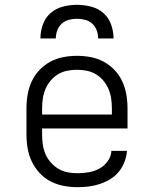

<svg xmlns="http://www.w3.org/2000/svg" viewBox="-20 -770 640 798"><path d="M302 8Q273 8 244.5 2.5Q216 -3 190.5 -16Q165 -29 145 -50.5Q125 -72 112.5 -98Q100 -124 95 -152.5Q90 -181 90 -210V-320Q90 -349 95 -377.5Q100 -406 112 -432Q124 -458 144 -479Q164 -500 189 -513.5Q214 -527 242.5 -532.5Q271 -538 300 -538Q329 -538 357.5 -532.5Q386 -527 411 -513.5Q436 -500 456 -479Q476 -458 488 -432Q500 -406 505 -377.5Q510 -349 510 -320V-236H155V-210Q155 -189 158 -168.5Q161 -148 169 -129.5Q177 -111 191 -95Q205 -79 222.5 -68.5Q240 -58 260.5 -54Q281 -50 302 -50Q325 -50 348.5 -54Q372 -58 392.5 -69Q413 -80 427.5 -100Q442 -120 443 -143H508Q506 -120 497.5 -97.5Q489 -75 474 -56.5Q459 -38 438.5 -25.5Q418 -13 395.5 -5.5Q373 2 349.5 5Q326 8 302 8ZM155 -294H445V-320Q445 -340 442 -360.5Q439 -381 431 -400Q423 -419 409.5 -435Q396 -451 378.5 -461.5Q361 -472 340.5 -476Q320 -480 300 -480Q280 -480 259.5 -476Q239 -472 221.5 -461.5Q204 -451 190.5 -435Q177 -419 169 -400Q161 -381 158 -360.5Q155 -340 155 -320ZM148 -610Q148 -639 158 -667.5Q168 -696 190 -715.5Q212 -735 241.5 -742.5Q271 -750 300 -750Q329 -750 358.5 -742.5Q388 -735 410 -715.5Q432 -696 442 -667.5Q452 -639 452 -610H388Q388 -627 382 -643.5Q376 -660 363.5 -671.5Q351 -683 334 -687.5Q317 -692 300 -692Q283 -692 266 -687.5Q249 -683 236.5 -671.5Q224 -660 218 -643.5Q212 -627 212 -610Z"/></svg>

Font: Iosevka Curly Slab LtEx
Style: Regular
Weight: 300
Width: 7
Monospace: yes
Designer: Belleve Invis
Foundry: Belleve Invis
Version: Version 11.1.0; ttfautohint (v1.8.3)